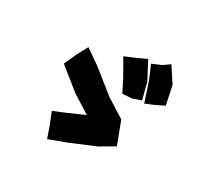

<svg xmlns="http://www.w3.org/2000/svg" viewBox="-144 -900 1038 1007"><g transform="rotate(30 375.5 -397.0)"><path d="M381.8 -640.6 436.5 -544.9 475.6 -467.8 532.2 -471.7 583 -489.3 556.6 -589.8 502 -693.4 448.2 -668.9ZM527.3 -679.7 562.5 -596.7 600.6 -480.5 652.3 -502 704.1 -527.3 680.7 -639.6 621.1 -730.5 580.1 -702.1ZM199.2 -590.8 164.1 -524.4 130.9 -451.2 262.7 -345.7 370.1 -278.3 275.4 -236.3 200.2 -205.1 228.5 -133.8 252.9 -64.5 360.4 -104.5 503.9 -165 588.9 -214.8 562.5 -284.2 538.1 -348.6 425.8 -418.9 289.1 -528.3Z"/></g></svg>

Font: MaokenAssortedSans-TC
Style: Regular
Weight: 500
Version: Version 0.83